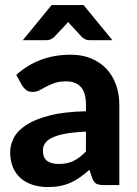

<svg xmlns="http://www.w3.org/2000/svg" viewBox="-20 -746 552 774"><path d="M326.5 -215.5Q276 -213 242.5 -206.8Q209 -200.5 189.2 -190.5Q169.5 -180.5 161.2 -167.8Q153 -155 153 -140Q153 -110 169.8 -97.5Q186.5 -85 216.5 -85Q251 -85 276.2 -97.2Q301.5 -109.5 326.5 -135.5ZM45.5 -444Q91 -485 146 -505.2Q201 -525.5 265 -525.5Q311 -525.5 347.2 -510.5Q383.5 -495.5 408.8 -468.8Q434 -442 447.5 -405Q461 -368 461 -324V0H398Q378.5 0 368.2 -5.5Q358 -11 351.5 -28.5L340.5 -61.5Q321 -44.5 302.8 -31.5Q284.5 -18.5 265 -9.8Q245.5 -1 223.2 3.5Q201 8 173.5 8Q139.5 8 111.5 -1Q83.5 -10 63.2 -27.8Q43 -45.5 32 -72Q21 -98.5 21 -133Q21 -161.5 35.5 -190Q50 -218.5 85.2 -241.8Q120.5 -265 179.2 -280.2Q238 -295.5 326.5 -297.5V-324Q326.5 -372.5 306 -395.2Q285.5 -418 247 -418Q218.5 -418 199.5 -411.2Q180.5 -404.5 166.2 -396.8Q152 -389 139.5 -382.2Q127 -375.5 110.5 -375.5Q96 -375.5 86.2 -382.8Q76.5 -390 70 -400ZM433 -584H341Q333 -584 325.5 -586.8Q318 -589.5 310 -597L266 -644.5Q263.5 -647 260.5 -650.2Q257.5 -653.5 255 -657.5Q249 -650 243.5 -644.5L198.5 -597Q184.5 -584 167.5 -584H72L188 -725.5H317Z"/></svg>

Font: LatoLatin Heavy
Style: Regular
Weight: 800
Designer: Lukasz Dziedzic with Adam Twardoch and Botio Nikoltchev
Foundry: tyPoland Lukasz Dziedzic
Version: Version 2.015; 2015-08-06; http://www.latofonts.com/